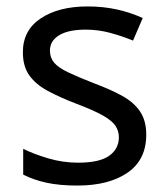

<svg xmlns="http://www.w3.org/2000/svg" viewBox="-20 -566 519 596"><path d="M434 -148Q434 -70 376 -30Q318 10 220 10Q164 10 123.5 1Q83 -8 52 -24V-104Q84 -88 129.5 -74.5Q175 -61 222 -61Q289 -61 319 -82.5Q349 -104 349 -140Q349 -160 338 -176Q327 -192 298.5 -208Q270 -224 217 -244Q165 -264 128 -284Q91 -304 71 -332Q51 -360 51 -404Q51 -472 106.5 -509Q162 -546 252 -546Q301 -546 343.5 -536.5Q386 -527 423 -510L393 -440Q359 -454 322 -464Q285 -474 246 -474Q192 -474 163.5 -456.5Q135 -439 135 -409Q135 -387 148 -371.5Q161 -356 191.5 -341.5Q222 -327 273 -307Q324 -288 360 -268Q396 -248 415 -219.5Q434 -191 434 -148Z"/></svg>

Font: Noto Sans Pahawh Hmong
Style: Regular
Weight: 400
Designer: Monotype Design Team
Foundry: Monotype Imaging Inc.
Version: Version 2.001; ttfautohint (v1.8.4.7-5d5b)